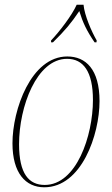

<svg xmlns="http://www.w3.org/2000/svg" viewBox="-20 -786 476 816"><path d="M197 -614V-606H205C256 -656 282 -687 317 -739C332 -690 348 -656 382 -606H390L391 -614C369 -652 339 -721 335 -766H306C286 -721 233 -652 197 -614ZM168 10C327 10 403 -214 403 -356C403 -492 344 -546 266 -546C112 -546 33 -320 33 -177C33 -50 89 10 168 10ZM170 0C103 0 61 -47 61 -173C61 -333 136 -536 265 -536C334 -536 375 -482 375 -361C375 -209 305 0 170 0Z"/></svg>

Font: Noto Serif Display Condensed Thin
Style: Italic
Weight: 100
Width: 3
Italic angle: -12°
Designer: Monotype Design Team
Foundry: Monotype Imaging Inc.
Version: Version 2.009